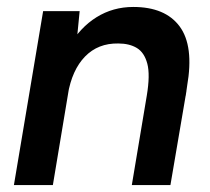

<svg xmlns="http://www.w3.org/2000/svg" viewBox="-20 -532 604 552"><path d="M20 0 104 -500H209L200 -408L132 0ZM359 0 402 -257 516 -270 470 0ZM402 -257Q412 -317 403.5 -349Q395 -381 373.5 -394Q352 -407 320 -407Q262 -408 224.5 -369.5Q187 -331 175 -260L132 -262Q146 -342 178 -397.5Q210 -453 257.5 -482.5Q305 -512 363 -512Q455 -512 496.5 -456Q538 -400 518 -285L514 -257Z"/></svg>

Font: Figtree Light SemiBold
Style: Italic
Weight: 600
Italic angle: -9.5°
Version: Version 2.001;gftools[0.9.30]